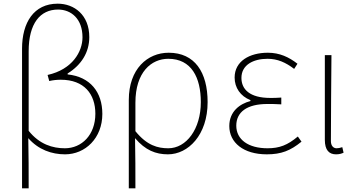

<svg xmlns="http://www.w3.org/2000/svg" viewBox="-20 -827 1938 1045"><path d="M136 -548C136 -700 199 -775 296 -775C367 -775 429 -725 429 -624C429 -546 374 -449 239 -419L248 -386C269 -391 291 -393 311 -393C438 -393 499 -315 499 -208C499 -93 425 -20 333 -20C267 -20 195 -41 136 -115ZM100 198H136C136 103 136 18 134 -75C189 -12 262 13 334 13C444 13 537 -75 537 -207C537 -326 471 -409 348 -422V-427C422 -473 466 -541 466 -625C466 -746 384 -807 294 -807C164 -807 100 -704 100 -562Z M681 198H717C717 92 717 31 715 -75C771 -9 828 13 894 13C1004 13 1110 -92 1110 -271C1110 -434 1040 -540 898 -540C783 -540 681 -452 681 -283ZM896 -20C839 -20 780 -35 717 -113V-268C717 -435 804 -507 896 -507C1022 -507 1073 -405 1073 -271C1073 -124 994 -20 896 -20Z M1432 13C1511 13 1561 -7 1621 -56L1601 -84C1545 -37 1501 -20 1436 -20C1332 -20 1266 -67 1266 -143C1266 -217 1324 -261 1435 -261C1460 -261 1480 -261 1511 -259V-296C1484 -294 1471 -294 1451 -294C1339 -294 1294 -341 1294 -403C1294 -474 1359 -507 1436 -507C1491 -507 1535 -487 1581 -452L1599 -480C1553 -516 1502 -540 1438 -540C1338 -540 1257 -494 1257 -405C1257 -350 1288 -304 1343 -282V-277C1285 -262 1228 -220 1228 -141C1228 -51 1305 13 1432 13Z M1809 13C1827 13 1840 9 1850 4L1843 -26C1830 -22 1822 -20 1812 -20C1795 -20 1781 -33 1781 -59C1781 -217 1783 -368 1784 -527H1748V-66C1748 -10 1771 13 1809 13Z"/></svg>

Font: Genne Gothic ExtraLight
Style: Regular
Weight: 250
Designer: Ryoko NISHIZUKA (kana & ideographs); Paul D. Hunt (Latin, Greek & Cyrillic); Wenlong ZHANG (bopomofo); Sandoll Communica
Foundry: Adobe Systems Incorporated
Version: Version 1.004;PS 1.004;hotconv 16.6.51;makeotf.lib2.5.65220